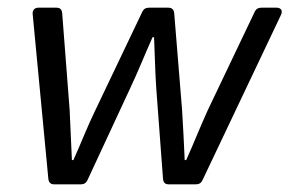

<svg xmlns="http://www.w3.org/2000/svg" viewBox="-20 -482 769 502"><path d="M122.1 0H190.4C199.2 0 205.1 -2.9 209 -11.7L319.3 -249C339.8 -292 358.4 -338.9 378.9 -384.8H382.8C384.8 -338.9 385.7 -292 388.7 -249L406.2 -14.6C407.2 -3.9 412.1 0 421.9 0H491.2C500 0 505.9 -2.9 509.8 -11.7L714.8 -443.4C719.7 -454.1 714.8 -461.9 703.1 -461.9H664.1C655.3 -461.9 649.4 -459 645.5 -450.2L523.4 -194.3C502.9 -149.4 486.3 -106.4 466.8 -63.5H462.9C460.9 -106.4 459 -149.4 456.1 -194.3L435.5 -447.3C434.6 -457 429.7 -461.9 419.9 -461.9H370.1C361.3 -461.9 355.5 -459 351.6 -450.2L229.5 -194.3C208 -150.4 191.4 -106.4 171.9 -63.5H168L162.1 -194.3L142.6 -447.3C141.6 -458 136.7 -461.9 127 -461.9H80.1C70.3 -461.9 64.5 -455.1 65.4 -445.3L106.4 -14.6C107.4 -4.9 112.3 0 122.1 0Z"/></svg>

Font: Ed Sans Neue
Style: Italic
Weight: 400
Italic angle: -11°
Designer: Stephen Hutchings
Version: Version 1.004;PS 001.004;hotconv 1.0.88;makeotf.lib2.5.64775